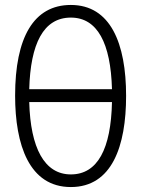

<svg xmlns="http://www.w3.org/2000/svg" viewBox="-20 -745 570 775"><path d="M266 10C432 10 489 -155 489 -358C489 -570 426 -725 266 -725C116 -725 41 -594 41 -359C41 -160 98 10 266 10ZM266 -674C373 -674 427 -571 432 -385H98C103 -568 155 -674 266 -674ZM266 -41C159 -41 103 -148 98 -333H432C428 -144 374 -41 266 -41Z"/></svg>

Font: Noto Sans Mono Condensed Light
Style: Regular
Weight: 300
Width: 3
Designer: Monotype Design Team
Foundry: Monotype Imaging Inc.
Version: Version 2.014